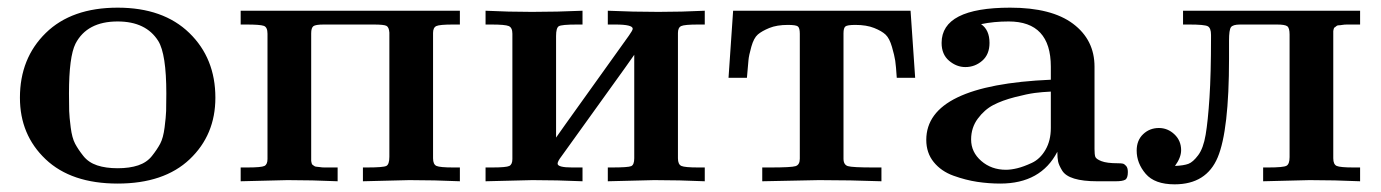

<svg xmlns="http://www.w3.org/2000/svg" viewBox="-20 -473 3603 501"><path d="M32 -218Q32 -321 99.5 -387Q167 -453 287 -453Q406 -453 474 -387Q542 -321 542 -218Q542 -121 475 -57.5Q408 6 287 6Q166 6 99 -57.5Q32 -121 32 -218ZM160 -229Q160 -199 160.5 -183.5Q161 -168 164.5 -140.5Q168 -113 176 -98Q184 -83 197.5 -66Q211 -49 233.5 -41.5Q256 -34 287 -34Q318 -34 340.5 -41.5Q363 -49 376.5 -66Q390 -83 398 -98Q406 -113 409.5 -140.5Q413 -168 413.5 -183.5Q414 -199 414 -229Q414 -332 393 -366Q361 -417 287 -417Q207 -417 177 -359Q160 -325 160 -229Z M608 0V-36H625Q662 -36 670 -40Q678 -44 678 -58V-385Q678 -402 668.5 -405.5Q659 -409 623 -409H608V-445H1180V-409H1162Q1127 -409 1118.5 -405Q1110 -401 1110 -387V-60Q1110 -44 1119 -40Q1128 -36 1163 -36H1180V0Q1114 -3 1048 -3Q1038 -3 927 0V-36H937Q980 -36 988 -40Q996 -44 996 -64V-388Q995 -402 988.5 -405.5Q982 -409 955 -409H825Q803 -409 797.5 -404.5Q792 -400 792 -386V-68Q792 -65 792 -59.5Q792 -54 792 -53Q792 -52 793 -48Q794 -44 795 -43.5Q796 -43 799 -40.5Q802 -38 805.5 -38Q809 -38 814.5 -37Q820 -36 826.5 -36Q833 -36 843 -36H861V0Q795 -3 730 -3Q719 -3 608 0Z M1247 0V-36H1264Q1301 -36 1309 -40Q1317 -44 1317 -58V-385Q1317 -401 1307.5 -405Q1298 -409 1262 -409H1247V-445Q1307 -442 1368 -442Q1434 -442 1500 -445V-409H1486Q1445 -409 1438 -404.5Q1431 -400 1431 -379V-114Q1439 -126 1455 -148L1621 -380Q1631 -394 1631 -398Q1631 -409 1586 -409H1566V-445Q1632 -442 1698 -442Q1759 -442 1819 -445V-409H1802Q1766 -409 1757.5 -405Q1749 -401 1749 -387V-60Q1749 -44 1758 -40Q1767 -36 1802 -36H1819V0Q1753 -3 1687 -3Q1677 -3 1566 0V-36H1576Q1619 -36 1627 -39.5Q1635 -43 1635 -60V-330Q1627 -318 1611 -296L1445 -65Q1435 -52 1435 -46Q1435 -36 1473 -36H1500V0Q1434 -3 1369 -3Q1358 -3 1247 0Z M1881 -270 1893 -445H2356L2368 -270H2320Q2318 -301 2316 -314.5Q2314 -328 2307.5 -350.5Q2301 -373 2291 -382.5Q2281 -392 2261 -400Q2241 -408 2212 -408Q2191 -408 2186 -404Q2181 -400 2181 -386V-59Q2181 -43 2192.5 -39.5Q2204 -36 2259 -36H2280V0Q2199 -3 2117 -3Q2101 -3 1969 0V-36H1990Q2045 -36 2056 -39.5Q2067 -43 2067 -59V-385Q2067 -400 2062 -404Q2057 -408 2036 -408Q2007 -408 1987.5 -400Q1968 -392 1957.5 -383Q1947 -374 1940.5 -351Q1934 -328 1933 -315.5Q1932 -303 1929 -270Z M2397 -108Q2397 -251 2722 -265V-299Q2722 -417 2612 -417Q2573 -417 2540 -410Q2562 -395 2562 -361Q2562 -331 2543 -314.5Q2524 -298 2499 -298Q2476 -298 2456.5 -314.5Q2437 -331 2437 -361Q2437 -453 2616 -453Q2724 -453 2780 -411Q2836 -369 2836 -299V-84Q2836 -70 2838 -64Q2840 -58 2854 -52.5Q2868 -47 2897 -47Q2906 -47 2910 -46Q2914 -45 2918.5 -40Q2923 -35 2923 -24Q2923 -8 2916 -4Q2909 0 2891 0H2843Q2806 0 2783 -7Q2760 -14 2751.5 -28Q2743 -42 2741 -51.5Q2739 -61 2739 -77Q2696 6 2590 6Q2560 6 2530 1.5Q2500 -3 2468 -14.5Q2436 -26 2416.5 -50Q2397 -74 2397 -108ZM2514 -109Q2514 -76 2540.5 -53Q2567 -30 2605 -30Q2618 -30 2634.5 -34Q2651 -38 2672.5 -48Q2694 -58 2708 -82Q2722 -106 2722 -139V-234Q2700 -233 2680.5 -230.5Q2661 -228 2628 -219.5Q2595 -211 2572 -199Q2549 -187 2531.5 -163.5Q2514 -140 2514 -109Z M2946 -80Q2946 -107 2963 -123Q2980 -139 3004 -139Q3027 -139 3044.5 -122.5Q3062 -106 3062 -81Q3062 -62 3046 -40Q3069 -41 3081 -45.5Q3093 -50 3106.5 -68Q3120 -86 3126 -121.5Q3132 -157 3136 -218.5Q3140 -280 3140 -374V-382Q3140 -400 3131.5 -404.5Q3123 -409 3083 -409H3067V-445H3529V-409H3513Q3503 -409 3495.5 -409Q3488 -409 3482.5 -408Q3477 -407 3473 -407Q3469 -407 3466.5 -404.5Q3464 -402 3462.5 -401.5Q3461 -401 3460 -397Q3459 -393 3459 -392Q3459 -391 3459 -385Q3459 -379 3459 -377V-60Q3459 -44 3468 -40Q3477 -36 3512 -36H3529V0Q3463 -3 3397 -3Q3387 -3 3276 0V-36H3289Q3329 -36 3337 -40.5Q3345 -45 3345 -63V-383Q3345 -400 3339 -404.5Q3333 -409 3312 -409H3216Q3197 -409 3192 -402Q3187 -395 3187 -367V-320Q3187 -133 3157.5 -62.5Q3128 8 3045 8Q2993 8 2969.5 -19.5Q2946 -47 2946 -80Z"/></svg>

Font: CMU Serif
Style: Bold
Weight: 700
Version: Version 0.7.0